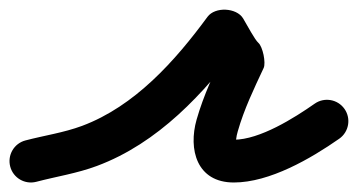

<svg xmlns="http://www.w3.org/2000/svg" viewBox="-58 -332 753 404"><path d="M18.5 50.5C61.1 39.3 104.1 32.8 145.9 17.2C274.3 -30.6 371.9 -135.4 451.3 -243.3C459.1 -254.1 437 -260.6 414.6 -261.6C392.2 -262.6 369.6 -258 376.5 -246.7C391 -222.8 405.3 -192.9 426.1 -174.4C430.5 -170.4 429.1 -186.3 425.9 -201.8C422.7 -217.3 417.7 -232.4 415.2 -227C392.8 -179 370.3 -131.5 355.7 -80.4C337.9 -17.8 355.7 52 434 52C509.4 52 596 1.7 655.8 -40.1C676.2 -54.4 681.1 -82.5 666.9 -102.8C652.6 -123.2 624.5 -128.1 604.2 -113.9C561.2 -83.8 488.6 -38 434 -38C427.4 -38 436.3 -36.3 438.7 -30.6C439.8 -28.2 438.5 -36 438.8 -38.7C439.4 -44.4 440.7 -50.1 442.3 -55.6C455.5 -102.1 476.4 -145.4 496.8 -189C499.3 -194.4 498.8 -205.6 496.6 -216.4C494.3 -227.2 490.3 -237.7 485.9 -241.6C477.8 -248.8 462.9 -277.8 453.5 -293.3C446.6 -304.7 431.8 -310.9 416.8 -311.6C401.9 -312.3 386.6 -307.4 378.7 -296.7C310.4 -203.7 225.6 -108.5 114.6 -67.1C75.8 -52.7 35.3 -47 -4.5 -36.5C-28.5 -30.2 -42.8 -5.6 -36.5 18.5C-30.2 42.5 -5.6 56.8 18.5 50.5Z"/></svg>

Font: FRB American Cursive Guidelines Arrows Black
Style: Bold Italic
Weight: 900
Italic angle: -25°
Version: Version 2.0;Modular Font Editor K font №1